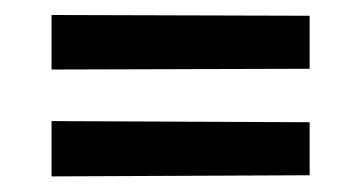

<svg xmlns="http://www.w3.org/2000/svg" viewBox="-20 -358 472 251"><path d="M47.4 -199.7 384.8 -198.2V-128.9L47.4 -127.4ZM47.4 -338.4 384.8 -337.4V-268.1L47.4 -267.1Z"/></svg>

Font: Parastoo Print
Style: Print-Bold
Weight: 700
Foundry: Saber Rastikerdar (saber.rastikerdar@gmail.com)
Version: Version 1.0.0-alpha3